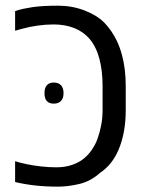

<svg xmlns="http://www.w3.org/2000/svg" viewBox="-20 -660 524 689"><path d="M189 9.8Q144 9.8 106.4 5.6Q68.8 1.5 34.2 -6.8V-81.5Q50.3 -76.2 75 -71Q99.6 -65.9 127.7 -62.7Q155.8 -59.6 182.1 -59.6Q213.9 -59.6 239 -68.4Q264.2 -77.1 281.2 -91.3Q297.9 -105 310.3 -123.5Q322.8 -142.1 329.6 -161.1Q336.9 -180.7 342.5 -207.8Q348.1 -234.9 348.1 -265.1V-351.6Q348.1 -405.3 336.9 -448.2Q325.7 -491.2 301.8 -520Q279.8 -545.9 246.8 -559.1Q213.9 -572.3 172.4 -572.3Q143.6 -572.3 114.5 -568.1Q85.4 -564 55.2 -555.7Q47.4 -553.2 42 -551.8Q36.6 -550.3 34.2 -549.8V-620.1Q49.8 -625.5 63.5 -628.4Q77.1 -631.3 96.2 -634.3Q116.2 -637.2 139.4 -638.4Q162.6 -639.6 188.5 -639.6Q238.3 -639.6 282.5 -622.8Q326.7 -606 354 -579.1Q367.7 -564.9 378.9 -548.6Q390.1 -532.2 399.4 -513.2Q410.2 -490.2 417.2 -464.6Q424.3 -439 427.7 -410.9Q431.2 -382.8 431.2 -351.6V-265.1Q431.2 -223.1 424.6 -187.5Q418 -151.9 404.8 -121.1Q393.6 -95.2 377.4 -75Q361.3 -54.7 338.9 -39.6Q305.2 -9.3 264.6 0.2Q224.1 9.8 189 9.8ZM172.9 -288.1Q139.6 -288.1 139.6 -325.7Q139.6 -344.7 148.2 -354.2Q156.7 -363.8 172.9 -363.8Q189.9 -363.8 199 -354Q208 -344.2 208 -325.7Q208 -307.6 199 -297.9Q189.9 -288.1 172.9 -288.1Z"/></svg>

Font: Wonky
Style: Regular
Weight: 400
Designer: Monotype Design Team
Foundry: Monotype Imaging Inc.
Version: Version 3.000